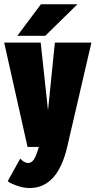

<svg xmlns="http://www.w3.org/2000/svg" viewBox="-27 -704 497 920"><path d="M56 -532.5 169 -683.5H344L190 -532.5ZM168 -500 203 -175 236 -500H411L295 0Q249 197 115 197Q84.5 197 51.8 185Q19 173 10 164L70 56Q89.5 77 108 77Q123.5 77 135 60.8Q146.5 44.5 159 0H105L-7 -500Z"/></svg>

Font: League Mono Condensed ExtraBold
Style: Regular
Weight: 800
Width: 1
Designer: Tyler Finck
Foundry: The League of Moveable Type / Tyler Finck
Version: Version 2.210